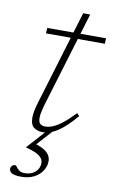

<svg xmlns="http://www.w3.org/2000/svg" viewBox="-93 -639 553 929"><g transform="rotate(10 184.0 -174.5)"><path d="M77.5 -463.5 79.5 -490.5H368L367 -463.5ZM130.5 -121Q126.5 -106.5 123.5 -94.2Q120.5 -82 119.2 -72.8Q118 -63.5 118 -55.5Q118 -35 127 -27Q136 -19 152 -19Q169 -19 188.5 -26.8Q208 -34.5 233.5 -54Q259 -73.5 293.5 -109.5L305.5 -97Q280 -67 258.2 -46.8Q236.5 -26.5 217.2 -14Q198 -1.5 180 4.2Q162 10 143.5 10Q118 10 100.8 -3.2Q83.5 -16.5 83.5 -51Q83.5 -65 86.8 -82.8Q90 -100.5 96.5 -122.5L238 -590.5H272.5ZM80.5 240.5Q45.5 240.5 33 232.2Q20.5 224 20.5 212.5Q20.5 204 26.2 197.2Q32 190.5 42 190.5Q46.5 190.5 51.2 198Q56 205.5 65.8 213Q75.5 220.5 92.5 220.5Q125.5 220.5 145.2 202.8Q165 185 165 158Q165 138.5 145.8 123.8Q126.5 109 78.5 97L79 95L170.5 -6.5H196.5L118.5 80L112.5 69.5Q160 83 178.8 101.5Q197.5 120 197.5 142.5Q197.5 169 183 191.2Q168.5 213.5 142.2 227Q116 240.5 80.5 240.5Z"/></g></svg>

Font: Newsreader 9pt ExtraLight
Style: Italic
Weight: 250
Italic angle: -17°
Designer: Hugues Gentile
Foundry: Production Type
Version: Version 1.003